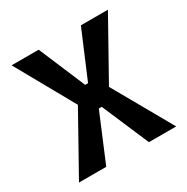

<svg xmlns="http://www.w3.org/2000/svg" viewBox="-127 -634 725 744"><g transform="rotate(-30 236.0 -262.0)"><path d="M19 0 166 -263 20 -524H141L229 -316H242L330 -524H451L305 -263L454 0H332L242 -210H229L141 0Z"/></g></svg>

Font: Bricolage Grotesque SemiCondensed Medium
Style: Regular
Weight: 500
Width: 4
Designer: Mathieu Triay
Foundry: Atelier Triay
Version: Version 1.001;gftools[0.9.33.dev8+g029e19f]